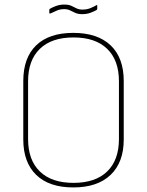

<svg xmlns="http://www.w3.org/2000/svg" viewBox="-20 -810 644 841"><path d="M301 11Q195 11 138.5 -44Q82 -99 82 -199V-455Q82 -557 138.5 -611.5Q195 -666 301 -666Q407 -666 464.5 -611.5Q522 -557 522 -455V-199Q522 -99 464.5 -44Q407 11 301 11ZM302 -9Q398 -9 449.5 -59Q501 -109 501 -201V-454Q501 -546 449.5 -596Q398 -646 302 -646Q206 -646 154.5 -596Q103 -546 103 -454V-201Q103 -109 154.5 -59Q206 -9 302 -9ZM340 -748Q322 -748 310 -753.5Q298 -759 287 -764.5Q276 -770 261 -770Q242 -770 227.5 -763Q213 -756 201 -751Q196 -750 196 -753V-767Q196 -770 198 -771Q207 -777 224.5 -783.5Q242 -790 261 -790Q281 -790 292.5 -784.5Q304 -779 315 -773.5Q326 -768 341 -768Q360 -768 375 -774Q390 -780 402 -787Q404 -789 405 -788Q406 -787 406 -784V-772Q406 -769 403 -766Q394 -761 377.5 -754.5Q361 -748 340 -748Z"/></svg>

Font: Sofia Sans Semi Condensed Thin
Style: Regular
Weight: 250
Version: Version 4.100